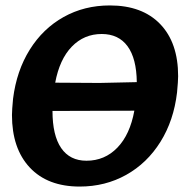

<svg xmlns="http://www.w3.org/2000/svg" viewBox="-20 -674 676 706"><path d="M635 -394Q635 -376 631 -334Q619 -231 570 -152.5Q521 -74 444 -31Q367 12 273 12Q155 12 89.5 -58Q24 -128 24 -251Q24 -269 28 -311Q41 -414 89.5 -491.5Q138 -569 214 -611.5Q290 -654 384 -654Q503 -654 569 -585.5Q635 -517 635 -394ZM183 -370 346 -369 483 -372Q482 -459 449 -504Q416 -549 354 -549Q289 -549 244 -502.5Q199 -456 183 -370ZM474 -267 173 -266Q173 -176 205 -129.5Q237 -83 298 -83Q365 -83 411.5 -131Q458 -179 474 -267Z"/></svg>

Font: Alegreya ExtraBold
Style: Italic
Weight: 800
Italic angle: -7°
Designer: Juan Pablo del Peral
Foundry: Huerta Tipografica
Version: Version 2.007; ttfautohint (v1.6)